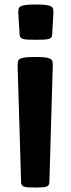

<svg xmlns="http://www.w3.org/2000/svg" viewBox="-20 -843 317 863"><path d="M141.1 -664.1Q117.2 -664.1 102.8 -665Q88.4 -666 80.8 -668.9Q73.2 -671.9 70.6 -677.2Q67.9 -682.6 67.9 -691.9L62 -787.1Q62 -797.4 64.2 -804.4Q66.4 -811.5 74.7 -815.4Q83 -819.3 98.9 -821Q114.7 -822.8 141.1 -822.8Q167.5 -822.8 183.3 -821Q199.2 -819.3 207.5 -815.4Q215.8 -811.5 218 -804.4Q220.2 -797.4 220.2 -787.1L214.8 -691.9Q214.8 -682.6 212.2 -677.2Q209.5 -671.9 201.7 -668.9Q193.8 -666 179.4 -665Q165 -664.1 141.1 -664.1ZM59.1 -551.3Q59.1 -561.5 61.3 -568.6Q63.5 -575.7 71.8 -579.6Q80.1 -583.5 95.9 -585.2Q111.8 -586.9 138.2 -586.9Q164.6 -586.9 180.4 -585.2Q196.3 -583.5 204.6 -579.6Q212.9 -575.7 215.1 -568.6Q217.3 -561.5 217.3 -551.3L202.1 -27.8Q202.1 -18.6 199.7 -13.2Q197.3 -7.8 190.4 -4.9Q183.6 -2 171.1 -1Q158.7 0 138.2 0Q117.7 0 105.2 -1Q92.8 -2 86.2 -4.9Q79.6 -7.8 77.1 -13.2Q74.7 -18.6 74.7 -27.8Z"/></svg>

Font: Denk One
Style: Regular
Weight: 400
Designer: Irina Smirnova
Foundry: Irina Smirnova
Version: Version 1.002